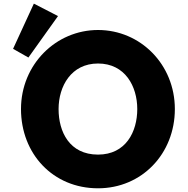

<svg xmlns="http://www.w3.org/2000/svg" viewBox="-20 -1002 1015 1037"><path d="M296.4 -413C296.4 -536 364.4 -659 509.4 -659C655.4 -659 721.4 -536 721.4 -413C721.4 -290 659.4 -167 509.4 -167C355.4 -167 296.4 -290 296.4 -413ZM93.4 -413C93.4 -172 265.4 15 509.4 15C746.4 15 924.4 -172 924.4 -413C924.4 -654 738.4 -840 509.4 -840C282.4 -840 93.4 -654 93.4 -413ZM50.6 -738.3 133.4 -691.3 293.3 -915.2 162.9 -982.4Z"/></svg>

Font: Sztylet
Style: Bd
Weight: 700
Foundry: Cannot Into Space Fonts, PlusOne Fonts
Version: Version 0.12